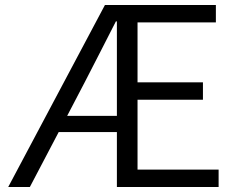

<svg xmlns="http://www.w3.org/2000/svg" viewBox="-20 -752 952 772"><path d="M13 0H100L216 -221H450V0H859V-70H533V-351H796V-421H533V-662H848V-732H402ZM250 -286 321 -422C363 -503 405 -586 446 -666H450V-286Z"/></svg>

Font: ChiuKong Gothic CL Normal
Style: Regular
Weight: 350
Designer: Ryoko NISHIZUKA 西塚涼子 (kana, bopomofo & ideographs); Paul D. Hunt (Latin, Greek & Cyrillic); Sandoll Communications 산돌커뮤니
Foundry: Adobe
Version: Version 1.300